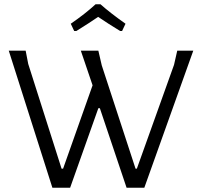

<svg xmlns="http://www.w3.org/2000/svg" viewBox="-20 -878 933 898"><path d="M427 -858C394.3 -828 355.7 -797.7 311 -767L327 -733H337C379 -759 413 -781 439 -799C470.3 -777.7 504.7 -755.7 542 -733H551L567 -767C519 -801 480 -831.3 450 -858ZM572 0H655L884 -641H809L794 -575L620 -89H614L456 -572L440 -641H358L413 -479L275 -89H268L112 -579L100 -641H21L225 0H308L440 -372H447Z"/></svg>

Font: Alegreya Sans SC
Style: Regular
Weight: 400
Designer: Juan Pablo del Peral
Foundry: Huerta Tipografica
Version: Version 1.000;PS 001.000;hotconv 1.0.70;makeotf.lib2.5.58329